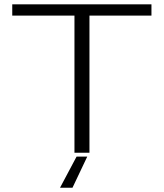

<svg xmlns="http://www.w3.org/2000/svg" viewBox="-20 -712 765 895"><path d="M37.1 -639.2V-691.9H686V-639.2H397V0H327.1V-639.2ZM259.8 163.1 336.9 18.1H386.7L317.9 163.1Z"/></svg>

Font: CMU Bright
Style: Roman
Weight: 500
Version: Version 0.7.0